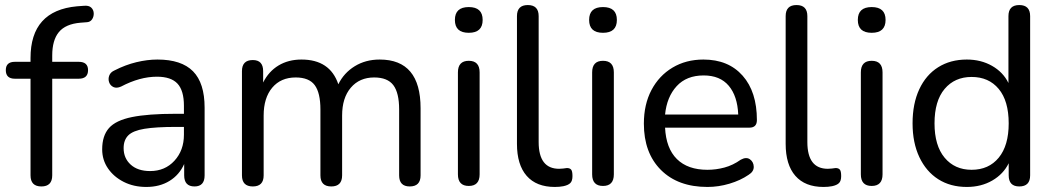

<svg xmlns="http://www.w3.org/2000/svg" viewBox="-20 -732 4177 761"><path d="M144 7Q101 7 101 -37V-420H39Q3 -420 3 -454Q3 -487 39 -487H101V-502Q101 -690 285 -707L312 -709Q332 -711 341.5 -702Q351 -693 351.5 -679.5Q352 -666 345 -655.5Q338 -645 325 -644L299 -642Q240 -637 213.5 -605Q187 -573 187 -512V-487H292Q329 -487 329 -454Q329 -420 292 -420H187V-37Q187 7 144 7Z M560 9Q510 9 470.5 -11Q431 -31 408 -64.5Q385 -98 385 -140Q385 -194 412 -224.5Q439 -255 503 -268Q567 -281 676 -281H709V-313Q709 -373 683.5 -400.5Q658 -428 602 -428Q534 -428 460 -389Q442 -381 429.5 -387Q417 -393 412.5 -406Q408 -419 413 -432.5Q418 -446 434 -453Q477 -475 520.5 -485.5Q564 -496 604 -496Q699 -496 745 -449.5Q791 -403 791 -305V-37Q791 7 751 7Q710 7 710 -37V-82Q691 -39 652 -15Q613 9 560 9ZM709 -229H678Q598 -229 552.5 -221.5Q507 -214 488.5 -195.5Q470 -177 470 -145Q470 -105 498 -79.5Q526 -54 575 -54Q634 -54 671.5 -95Q709 -136 709 -198Z M982 7Q939 7 939 -37V-450Q939 -494 982 -494Q1023 -494 1023 -450V-405Q1045 -449 1084 -472.5Q1123 -496 1175 -496Q1288 -496 1321 -398Q1343 -443 1386 -469.5Q1429 -496 1485 -496Q1647 -496 1647 -303V-37Q1647 7 1604 7Q1562 7 1562 -37V-298Q1562 -364 1539 -394.5Q1516 -425 1463 -425Q1405 -425 1370.5 -384.5Q1336 -344 1336 -274V-37Q1336 7 1293 7Q1250 7 1250 -37V-298Q1250 -364 1227.5 -394.5Q1205 -425 1152 -425Q1093 -425 1059 -384.5Q1025 -344 1025 -274V-37Q1025 7 982 7Z M1838 5Q1795 5 1795 -41V-445Q1795 -491 1838 -491Q1881 -491 1881 -445V-41Q1881 5 1838 5ZM1838 -602Q1783 -602 1783 -653Q1783 -704 1838 -704Q1893 -704 1893 -653Q1893 -602 1838 -602Z M2179 9Q2106 9 2067.5 -35Q2029 -79 2029 -162V-668Q2029 -712 2072 -712Q2115 -712 2115 -668V-169Q2115 -63 2196 -63Q2204 -63 2212 -64Q2220 -65 2227 -66Q2238 -66 2243.5 -60Q2249 -54 2249 -34Q2249 -15 2240.5 -6.5Q2232 2 2213 6Q2198 9 2179 9Z M2370 5Q2327 5 2327 -41V-445Q2327 -491 2370 -491Q2413 -491 2413 -445V-41Q2413 5 2370 5ZM2370 -602Q2315 -602 2315 -653Q2315 -704 2370 -704Q2425 -704 2425 -653Q2425 -602 2370 -602Z M2784 9Q2667 9 2599.5 -58.5Q2532 -126 2532 -242Q2532 -318 2562 -375Q2592 -432 2645.5 -464Q2699 -496 2768 -496Q2867 -496 2923.5 -432Q2980 -368 2980 -256Q2980 -226 2950 -226H2616Q2620 -144 2663 -101.5Q2706 -59 2784 -59Q2818 -59 2851.5 -68Q2885 -77 2916 -99Q2938 -111 2952.5 -100.5Q2967 -90 2967.5 -71Q2968 -52 2947 -39Q2915 -17 2871.5 -4Q2828 9 2784 9ZM2616 -278H2906Q2903 -351 2868.5 -392Q2834 -433 2769 -433Q2701 -433 2662 -390.5Q2623 -348 2616 -278Z M3244 9Q3171 9 3132.5 -35Q3094 -79 3094 -162V-668Q3094 -712 3137 -712Q3180 -712 3180 -668V-169Q3180 -63 3261 -63Q3269 -63 3277 -64Q3285 -65 3292 -66Q3303 -66 3308.5 -60Q3314 -54 3314 -34Q3314 -15 3305.5 -6.5Q3297 2 3278 6Q3263 9 3244 9Z M3435 5Q3392 5 3392 -41V-445Q3392 -491 3435 -491Q3478 -491 3478 -445V-41Q3478 5 3435 5ZM3435 -602Q3380 -602 3380 -653Q3380 -704 3435 -704Q3490 -704 3490 -653Q3490 -602 3435 -602Z M3831 -59Q3899 -59 3938.5 -107Q3978 -155 3978 -243Q3978 -332 3938.5 -379.5Q3899 -427 3831 -427Q3764 -427 3724 -379.5Q3684 -332 3684 -243Q3684 -155 3724 -107Q3764 -59 3831 -59ZM3812 9Q3747 9 3699 -21.5Q3651 -52 3624 -109Q3597 -166 3597 -243Q3597 -321 3623.5 -378Q3650 -435 3698.5 -465.5Q3747 -496 3812 -496Q3868 -496 3912 -471Q3956 -446 3977 -403V-668Q3977 -712 4020 -712Q4063 -712 4063 -668V-37Q4063 7 4020 7Q3978 7 3978 -37V-85Q3957 -42 3913 -16.5Q3869 9 3812 9Z"/></svg>

Font: Chiron GoRound TC N
Style: Regular
Weight: 350
Designer: Ryoko NISHIZUKA 西塚涼子 (kana, bopomofo & ideographs); Paul D. Hunt (Latin, Greek & Cyrillic); Sandoll Communications 산돌커뮤니
Foundry: Adobe
Version: Version 1.000;hotconv 1.1.1;makeotfexe 2.6.0